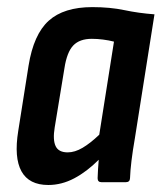

<svg xmlns="http://www.w3.org/2000/svg" viewBox="-20 -520 462 548"><path d="M117.9 8Q62.9 8 41.3 -31Q19.7 -70 32.1 -146.6L61.5 -332.4Q75.9 -422 119.1 -460.9Q162.2 -499.7 243.4 -499.7Q293.9 -499.7 334.9 -491.1Q375.9 -482.4 420.9 -479.1L364.9 -125Q358.7 -89.3 355.3 -61.3Q351.9 -33.4 351.1 -11.4Q350.7 0 339.1 0H269.6Q258.6 0 258.6 -11.4Q258.8 -23.6 259.8 -37Q260.8 -50.4 261.8 -64Q228 -30.2 192 -11.1Q155.9 8 117.9 8ZM173.2 -85.1Q193.6 -85.1 215.6 -98.1Q237.6 -111 263.3 -135.5L305.3 -401.2Q290.5 -405 273.9 -407.1Q257.4 -409.2 242.1 -409.2Q207.2 -409.2 189.1 -390.2Q170.9 -371.1 163.9 -325.2L136.1 -156.1Q130.3 -121 138.7 -103.1Q147.1 -85.1 173.2 -85.1Z"/></svg>

Font: Sofia Sans Condensed
Style: Italic
Weight: 400
Italic angle: -9°
Designer: Botio Nikoltchev, Ani Petrova
Foundry: lettersoup
Version: Version 4.101